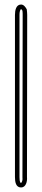

<svg xmlns="http://www.w3.org/2000/svg" viewBox="-20 -740 186 847"><path d="M46 41C46 63 50 87 73 87C94 87 101 61 99 41L100 -674C100 -682 99 -691 98 -699C93 -708 85 -720 73 -720C51 -720 46 -695 46 -674ZM66 41V-674C66 -697 73 -700 73 -700C74 -699 77 -697 79 -693C80 -685 80 -679 80 -674L79 42V43C81 62 73 67 73 67C71 67 66 66 66 41Z"/></svg>

Font: Scribbler
Style: Clr
Weight: 400
Designer: Mew Too
Foundry: Cannot Into Space Fonts
Version: Version 1.001